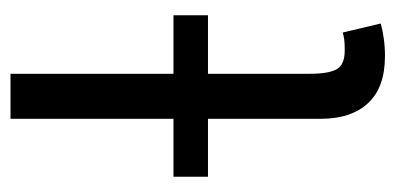

<svg xmlns="http://www.w3.org/2000/svg" viewBox="-218 -550 771 375"><g transform="rotate(-90 167.5 -362.5)"><path d="M245.6 3.9Q184.1 3.9 153.6 -29.1Q123 -62 123 -121.1V-727.5H210.9V-143.1Q210.9 -105.5 220 -90.1Q229 -74.7 256.3 -74.7Q270.5 -74.7 277.8 -75.7Q285.2 -76.7 291.5 -78.6L309.1 -4.4Q297.4 -1 280.3 1.5Q263.2 3.9 245.6 3.9ZM9.8 -341.8V-409.2H325.2V-341.8Z"/></g></svg>

Font: Adwaita Sans
Style: Regular
Weight: 400
Designer: Rasmus Andersson
Foundry: rsms
Version: Version 4.001;git-9221beed3